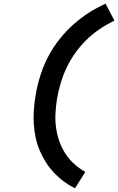

<svg xmlns="http://www.w3.org/2000/svg" viewBox="-20 -861 641 1042"><path d="M387 161Q355 145 326.5 124Q298 103 273.5 77Q249 51 229.5 20.5Q210 -10 196 -43Q182 -76 174 -112Q166 -148 163.5 -185Q161 -222 163.5 -260.5Q166 -299 172 -337Q178 -376 188.5 -415.5Q199 -455 213.5 -492.5Q228 -530 248 -566Q268 -602 293 -635.5Q318 -669 347.5 -699Q377 -729 410 -755Q443 -781 479 -802.5Q515 -824 553 -841L601 -749Q559 -729 520 -702.5Q481 -676 448 -643.5Q415 -611 387.5 -572Q360 -533 341 -492.5Q322 -452 309 -408.5Q296 -365 289 -322Q283 -283 281 -244Q279 -205 284.5 -166Q290 -127 302.5 -92.5Q315 -58 335.5 -26.5Q356 5 383.5 29.5Q411 54 443 72Z"/></svg>

Font: Iosevka Etoile Oblique
Style: Bold
Weight: 700
Italic angle: -9°
Designer: Belleve Invis
Foundry: Belleve Invis
Version: Version 15.5.2; ttfautohint (v1.8.4)